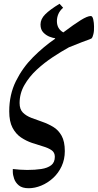

<svg xmlns="http://www.w3.org/2000/svg" viewBox="-20 -771 519 1019"><path d="M132 228Q98 228 80 213Q62 198 55 177.5Q48 157 48 141V126Q65 128 85.5 129.5Q106 131 124 131Q166 131 199 126Q232 121 251.5 106Q271 91 271 61Q271 38 253.5 26Q236 14 208.5 6Q181 -2 150 -12.5Q119 -23 91.5 -41.5Q64 -60 46.5 -93Q29 -126 29 -180Q29 -269 64.5 -340.5Q100 -412 155.5 -467.5Q211 -523 272 -565L273 -568Q262 -569 243.5 -576Q225 -583 210 -598.5Q195 -614 195 -641Q195 -670 220 -695Q245 -720 296 -751L315 -730Q297 -714 289.5 -696Q282 -678 282 -659Q282 -618 316 -599Q373 -642 408.5 -664Q444 -686 462 -686Q471 -686 475 -667.5Q479 -649 479 -631Q480 -607 475.5 -589.5Q471 -572 467 -568Q463 -565 452 -561Q441 -557 416.5 -548Q392 -539 346 -520Q306 -498 260.5 -468Q215 -438 175 -401Q135 -364 109.5 -319.5Q84 -275 84 -224Q84 -191 101.5 -173.5Q119 -156 146.5 -145.5Q174 -135 204.5 -124.5Q235 -114 262.5 -97.5Q290 -81 307 -50.5Q324 -20 324 31Q324 75 307 111.5Q290 148 261.5 174Q233 200 199 214Q165 228 132 228Z"/></svg>

Font: STIX Two Text SemiBold
Style: Italic
Weight: 600
Italic angle: -12°
Designer: Ross Mills, John Hudson & Paul Hanslow, Tiro Typeworks Ltd; with prior portions MicroPress Inc. and Coen Hoffman, Elsevi
Foundry: Tiro Typeworks Ltd
Version: Version 2.13 b171